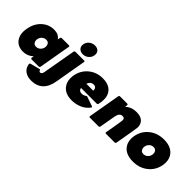

<svg xmlns="http://www.w3.org/2000/svg" viewBox="31 -1723 2861 2861"><g transform="rotate(45 1461.0 -293.0)"><path d="M225 10Q113 10 57 -67Q17 -122 17 -201Q17 -234 24 -271Q46 -399 129 -475.5Q212 -552 324 -552Q417 -552 463 -487Q467 -506 470 -523.5Q473 -541 493 -542H644Q658 -542 658 -529L569 -18Q566 -2 548 0H397Q381 0 381 -18L387 -55Q318 10 225 10ZM312 -180Q350 -180 378 -206Q414 -239 414 -292Q414 -318 398 -340Q382 -362 344 -362Q307 -362 279 -337Q242 -303 242 -251Q242 -224 258.5 -202Q275 -180 312 -180Z M881 -593Q832 -593 803 -624Q781 -648 781 -682Q781 -745 832 -785Q871 -815 920 -815Q970 -815 998 -785Q1019 -762 1019 -727Q1019 -664 970 -624Q931 -593 881 -593ZM612 229Q537 229 483 191.5Q429 154 418 78Q418 61 434 56Q583 17 586 17Q597 17 600 29Q606 49 625 49Q657 49 666 -2L758 -524Q761 -541 780 -542H964Q978 -542 978 -529L891 -27Q846 229 612 229Z M1249 10Q1119 10 1053 -68Q1004 -127 1004 -211Q1004 -240 1009 -271Q1031 -396 1124.5 -474Q1218 -552 1348 -552Q1444 -552 1502 -512Q1584 -454 1584 -336Q1584 -287 1571 -237Q1566 -220 1549 -220H1218Q1230 -166 1282 -166Q1323 -166 1353 -187Q1363 -196 1372 -196Q1376 -196 1527 -142Q1537 -138 1537 -130Q1537 -125 1532 -119Q1480 -51 1404.5 -20.5Q1329 10 1249 10ZM1378 -320Q1377 -390 1318 -390Q1257 -390 1231 -320Z M2148 0H1964Q1949 0 1949 -16L1972 -147Q1998 -298 1998 -315Q1998 -333 1990.5 -347.5Q1983 -362 1953 -362Q1891 -362 1875 -274L1830 -18Q1827 -2 1809 0H1625Q1610 0 1610 -16L1699 -524Q1702 -541 1721 -542H1872Q1887 -542 1887 -528L1883 -486Q1952 -552 2060 -552Q2158 -552 2201 -499Q2233 -461 2233 -402Q2233 -380 2169 -18Q2166 -2 2148 0Z M2540 10Q2401 10 2332 -68Q2281 -127 2281 -213Q2281 -240 2286 -271Q2308 -396 2404 -474Q2500 -552 2639 -552Q2778 -552 2847 -474Q2899 -415 2899 -329Q2899 -301 2894 -271Q2872 -146 2775.5 -68Q2679 10 2540 10ZM2574 -180Q2612 -180 2640 -206Q2676 -239 2676 -292Q2676 -318 2660 -340Q2644 -362 2606 -362Q2569 -362 2541 -337Q2504 -303 2504 -251Q2504 -224 2520.5 -202Q2537 -180 2574 -180Z"/></g></svg>

Font: YamahaIndonesia935. App Black
Style: Italic
Weight: 900
Italic angle: -10°
Designer: Dalton Maag Ltd
Foundry: Dalton Maag Ltd
Version: Version 1.002; January 01, 2024; Regular/Italic